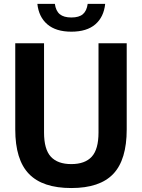

<svg xmlns="http://www.w3.org/2000/svg" viewBox="-20 -964 735 994"><path d="M349 9.5Q200.5 9.5 129.8 -63.8Q59 -137 59 -294V-740H208V-278Q208 -191 243.2 -152.8Q278.5 -114.5 349 -114.5Q420 -114.5 455 -152.8Q490 -191 490 -278V-740H636V-294Q636 -137 566.5 -63.8Q497 9.5 349 9.5ZM349.5 -800Q269.5 -800 225 -838.2Q180.5 -876.5 173.5 -944H264Q269 -907.5 289.5 -890.5Q310 -873.5 349.5 -873.5Q389 -873.5 409 -890.5Q429 -907.5 434 -944H524.5Q517.5 -876 473.5 -838Q429.5 -800 349.5 -800Z"/></svg>

Font: Encode Sans Semi Condensed
Style: Bold
Weight: 700
Width: 4
Designer: Multiple Designers
Foundry: Impallari Type
Version: Version 3.000; ttfautohint (v1.8.3) -l 8 -r 50 -G 200 -x 14 